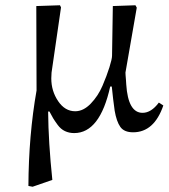

<svg xmlns="http://www.w3.org/2000/svg" viewBox="-20 -493 641 730"><path d="M500 -464 457 -217Q457 -214 457.5 -206.5Q458 -199 459 -188Q460 -177 460 -172Q467 -64 522 -64Q555 -64 584 -103L601 -92Q566 10 486 10Q452 10 437.5 -10.5Q423 -31 416 -72Q410 -114 405 -164H399Q360 13 262 13Q243 13 227 5.5Q211 -2 199 -18.5Q187 -35 182 -43.5Q177 -52 168 -69H163Q164 48 179 191L104 217L88 214Q89 21 119 -149L118 -470L208 -473L212 -465L176 -217Q175 -207 175 -195Q175 -147 201 -108.5Q227 -70 266 -70Q297 -70 325 -99Q353 -128 369.5 -166.5Q386 -205 396 -237Q406 -269 406 -281L409 -470L495 -473Z"/></svg>

Font: myMathFont
Style: Regular
Weight: 400
Designer: Ross Mills, John Hudson & Paul Hanslow, Tiro Typeworks Ltd; with prior portions MicroPress Inc., and Coen Hoffman. Math 
Foundry: Tiro Typeworks Ltd
Version: Version 2.13 b171